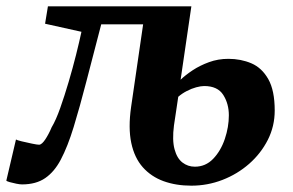

<svg xmlns="http://www.w3.org/2000/svg" viewBox="-51 -575 926 607"><path d="M443 -498H269Q243 -398.5 222 -317.2Q201 -236 182 -173.8Q163 -111.5 141 -70Q121 -32 92 -12Q63 8 18.5 8Q12 8 0.8 5.8Q-10.5 3.5 -20.2 0.8Q-30 -2 -31 -4L-0.5 -134Q2 -132 17.5 -128.2Q33 -124.5 49.8 -121Q66.5 -117.5 72.5 -117.5Q77 -117.5 82 -122Q87 -126.5 92 -134Q97 -141.5 102.2 -151.2Q107.5 -161 112 -172Q126 -195.5 139.5 -233.8Q153 -272 166 -316Q179 -360 189.5 -402Q200 -444 206.5 -474.5L91.5 -500L100.5 -555H554ZM554 12Q505.5 12 466.2 -2.2Q427 -16.5 400.5 -46.2Q374 -76 364 -123.2Q354 -170.5 363.5 -237L401.5 -498L446 -531.5L554 -555L520 -323Q535 -337.5 558 -352.8Q581 -368 609.8 -378.5Q638.5 -389 671 -389Q710.5 -389 743.8 -374.8Q777 -360.5 797.2 -324.8Q817.5 -289 817.5 -225.5Q817.5 -176 795.8 -133Q774 -90 736.8 -57.2Q699.5 -24.5 652.2 -6.2Q605 12 554 12ZM565 -48Q599 -48 623 -73Q647 -98 659.8 -135.8Q672.5 -173.5 672.5 -210.5Q672.5 -247 654.8 -275Q637 -303 594.5 -303Q584 -303 569.2 -299Q554.5 -295 539.5 -287.2Q524.5 -279.5 512.5 -269Q509 -246.5 505.8 -223.8Q502.5 -201 499 -178.5Q493 -132 500.8 -103.2Q508.5 -74.5 525.8 -61.2Q543 -48 565 -48Z"/></svg>

Font: Merriweather ExtraBold
Style: Italic
Weight: 800
Italic angle: -7.8°
Version: Version 2.101